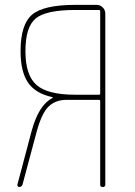

<svg xmlns="http://www.w3.org/2000/svg" viewBox="-20 -750 540 770"><path d="M82 -544.9Q82 -448.2 126.5 -409.2Q170.9 -370.1 282.2 -370.1H377Q381.8 -370.1 381.8 -375V-705.1Q381.8 -710 377 -710H282.2Q164.1 -710 123 -675.8Q82 -641.6 82 -544.9ZM56.6 0Q53.7 0 51.3 -2.9Q48.8 -5.9 49.8 -9.8L107.4 -226.6Q135.7 -330.1 191.4 -357.4V-358.4Q191.4 -360.4 190.4 -360.4Q122.1 -375 92.3 -418.9Q62.5 -462.9 62.5 -544.9Q62.5 -652.3 108.9 -691.4Q155.3 -730.5 282.2 -730.5H367.2Q381.8 -730.5 392.1 -720.2Q402.3 -710 402.3 -695.3V-9.8Q402.3 0 392.1 0Q381.8 0 381.8 -9.8V-344.7Q381.8 -349.6 377 -349.6H247.1Q203.1 -349.6 175.3 -323.2Q147.5 -296.9 127 -221.7L70.3 -9.8Q66.4 0 56.6 0Z"/></svg>

Font: Rounded-L Mgen+ 2m thin
Style: Regular
Weight: 100
Designer: [Source Han Sans]
Ryoko NISHIZUKA  (kana & ideographs); Paul D. Hunt (Latin, Greek & Cyrillic); Wenlong ZHANG  (bopomofo
Version: Version 1.059.20150602